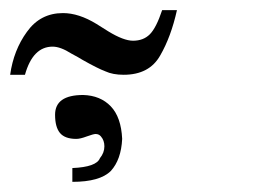

<svg xmlns="http://www.w3.org/2000/svg" viewBox="-483 -856 503 380"><path d="M-162.1 -835.9Q-155.3 -835.9 -132.8 -835.9Q-144.5 -783.2 -166 -746.1Q-187.5 -708 -238.3 -708Q-259.8 -708 -274.4 -714.8Q-290 -720.7 -319.3 -737.3Q-327.1 -742.2 -341.8 -750Q-363.3 -763.7 -378.9 -763.7Q-418 -763.7 -433.6 -708Q-443.4 -708 -462.9 -708Q-456.1 -756.8 -429.7 -793Q-403.3 -830.1 -358.4 -830.1Q-327.1 -830.1 -292 -808.6Q-284.2 -803.7 -268.6 -793.9Q-238.3 -775.4 -219.7 -775.4Q-199.2 -775.4 -186.5 -788.1Q-173.8 -800.8 -162.1 -835.9ZM-339.8 -496.1Q-339.8 -502.9 -339.8 -523.4Q-292 -525.4 -285.2 -543Q-276.4 -553.7 -276.4 -566.4Q-276.4 -578.1 -283.2 -585.9Q-287.1 -590.8 -293.9 -590.8Q-297.9 -590.8 -311.5 -585.9Q-324.2 -581.1 -332 -581.1Q-354.5 -581.1 -364.3 -592.8Q-374 -604.5 -374 -628.9Q-374 -668 -318.4 -668Q-284.2 -667 -263.7 -645.5Q-243.2 -624 -241.2 -581.1Q-243.2 -540 -263.7 -517.6Q-285.2 -496.1 -339.8 -496.1Z"/></svg>

Font: Griech2
Style: Regular
Weight: 400
Version: 001.007